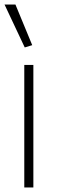

<svg xmlns="http://www.w3.org/2000/svg" viewBox="-22 -826 253 846"><path d="M85 -540H125V0H85ZM87 -617 -2 -806H46L120 -627Z"/></svg>

Font: Encode Sans Normal
Style: Thin
Weight: 100
Designer: Pablo Impallari, Andres Torresi
Foundry: Pablo Impallari, Andres Torresi
Version: Version 1.000; ttfautohint (v1.00) -l 8 -r 50 -G 200 -x 14 -